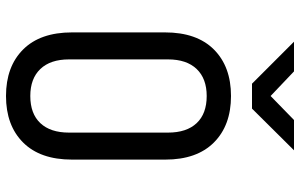

<svg xmlns="http://www.w3.org/2000/svg" viewBox="-200 -790 1000 640"><g transform="rotate(90 300.0 -470.0)"><path d="M300 10Q202 10 145 -47Q88 -104 88 -210V-520Q88 -626 145 -683Q202 -740 300 -740Q398 -740 455 -683Q512 -626 512 -521V-210Q512 -104 455 -47Q398 10 300 10ZM300 -71Q359 -71 390.5 -104.5Q422 -138 422 -200V-530Q422 -592 390.5 -625.5Q359 -659 300 -659Q242 -659 210 -625.5Q178 -592 178 -530V-200Q178 -138 210 -104.5Q242 -71 300 -71ZM259 -810 119 -950H218L300 -872L380 -950H481L342 -810Z"/></g></svg>

Font: JetBrains Mono
Style: Regular
Weight: 400
Monospace: yes
Designer: Philipp Nurullin, Konstantin Bulenkov
Foundry: JetBrains
Version: Version 2.305